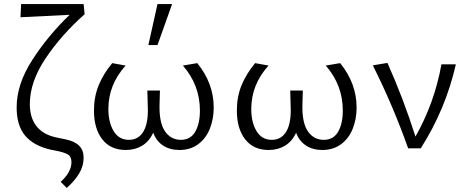

<svg xmlns="http://www.w3.org/2000/svg" viewBox="-20 -731 2304 946"><path d="M332 68Q332 40 313.5 29.5Q295 19 253 11Q247 10 228 6Q146 -13 104 -62.5Q62 -112 62 -202Q62 -316 139 -435.5Q216 -555 323 -658L81 -646L84 -711H392L397 -661Q283 -560 205 -444Q127 -328 127 -218Q127 -153 158 -111.5Q189 -70 252 -55Q261 -53 304.5 -44Q348 -35 370 -13Q392 9 392 46Q392 86 371 122Q350 158 309 195L279 165Q332 117 332 68Z M443 -186Q443 -254 466 -310.5Q489 -367 533 -420L599 -408Q514 -314 514 -194Q514 -128 540 -85Q566 -42 615 -42Q663 -42 687.5 -84.5Q712 -127 708 -210L706 -285H768L766 -214Q764 -126 793 -84Q822 -42 871 -42Q919 -42 942 -82Q965 -122 965 -186Q965 -312 881 -408L952 -420Q1033 -320 1033 -201Q1033 -145 1014 -97Q995 -49 956.5 -20.5Q918 8 864 8Q817 8 783.5 -14Q750 -36 735 -77Q715 -34 680 -13Q645 8 600 8Q525 8 484 -44.5Q443 -97 443 -186ZM756 -711H828L756 -509H711Z M1147 -186Q1147 -254 1170 -310.5Q1193 -367 1237 -420L1303 -408Q1218 -314 1218 -194Q1218 -128 1244 -85Q1270 -42 1319 -42Q1367 -42 1391.5 -84.5Q1416 -127 1412 -210L1410 -285H1472L1470 -214Q1468 -126 1497 -84Q1526 -42 1575 -42Q1623 -42 1646 -82Q1669 -122 1669 -186Q1669 -312 1585 -408L1656 -420Q1737 -320 1737 -201Q1737 -145 1718 -97Q1699 -49 1660.5 -20.5Q1622 8 1568 8Q1521 8 1487.5 -14Q1454 -36 1439 -77Q1419 -34 1384 -13Q1349 8 1304 8Q1229 8 1188 -44.5Q1147 -97 1147 -186Z M1817 -409 1889 -421Q1968 -244 2027 -58Q2121 -224 2155 -414H2226Q2176 -193 2053 0H1991Q1918 -207 1817 -409Z"/></svg>

Font: QiushuiShotai Bright
Style: Regular
Weight: 400
Designer: Christian Thalmann (Catharsis Fonts)
Version: Version 1.250;